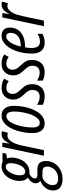

<svg xmlns="http://www.w3.org/2000/svg" viewBox="738 -1388 825 2471"><g transform="rotate(-90 1150.5 -152.5)"><path d="M87.9 240.2Q14.2 240.7 -25.9 210Q-65.9 179.2 -65.4 115.2Q-64.5 62 -31.7 19.5Q1 -22.9 59.6 -46.9Q44.4 -54.2 35.6 -70.3Q26.9 -86.4 26.9 -106.4Q26.9 -131.8 44.4 -157.5Q62 -183.1 100.1 -208.5Q80.6 -220.7 68.8 -247.3Q57.1 -273.9 57.1 -312Q57.1 -365.7 79.6 -419.7Q102.1 -473.6 143.6 -506.8Q163.6 -524.4 189.2 -534.7Q214.8 -544.9 242.7 -544.9Q263.2 -544.9 277.6 -541Q292 -537.1 300.8 -532.7H418.5L409.2 -486.3L345.7 -474.1Q352.5 -462.9 355.5 -447.3Q358.4 -431.6 358.4 -413.1Q358.4 -371.6 343.5 -326.9Q328.6 -282.2 302.7 -250Q278.8 -220.7 246.8 -203.6Q214.8 -186.5 175.8 -186.5Q166 -186.5 157.2 -186.3Q148.4 -186 144.5 -184.1Q116.2 -170.9 103 -151.4Q89.8 -131.8 89.8 -115.7Q89.8 -97.7 104.5 -89.4Q109.9 -86.9 117.4 -85.7Q125 -84.5 134.3 -84H207Q246.6 -84 270 -70.1Q293.5 -56.2 303.7 -31.2Q314 -6.3 314 26.4Q314 79.6 290.8 123.3Q267.6 167 229 194.3Q200.2 216.3 163.6 228Q127 239.7 87.9 240.2ZM90.8 183.1Q119.6 182.6 146.2 173.3Q172.9 164.1 193.4 146Q214.8 127.9 228.5 100.3Q242.2 72.8 242.2 43Q242.2 28.8 239 17.3Q235.8 5.9 227.1 -3.4Q220.2 -10.3 207.3 -14.2Q194.3 -18.1 175.3 -18.6H113.3Q88.9 -18.6 63.5 0.7Q38.1 20 21 49.6Q3.9 79.1 3.9 109.4Q3.9 152.3 26.9 168.2Q49.8 184.1 90.8 183.1ZM176.8 -240.7Q206.1 -240.7 229.5 -264.9Q252.9 -289.1 267.8 -328.6Q282.7 -368.2 285.2 -414.6Q286.6 -436 283.7 -452.6Q280.8 -469.2 272 -479Q266.6 -484.9 259 -488Q251.5 -491.2 240.7 -491.2Q218.3 -491.2 199 -475.1Q179.7 -459 164.8 -433.1Q149.9 -407.2 140.9 -377.4Q131.8 -347.7 130.4 -319.8Q129.9 -303.2 131.6 -288.8Q133.3 -274.4 138.2 -264.6Q148.4 -240.7 176.8 -240.7Z M381.8 0 494.6 -535.2H550.3L539.1 -446.8H542Q556.6 -479.5 574.2 -501.2Q591.8 -522.9 613.3 -533.9Q634.8 -544.9 661.1 -544.9Q670.9 -544.9 679.9 -543.5Q689 -542 698.2 -539.1L677.2 -463.4Q669.4 -466.8 660.9 -468.3Q652.3 -469.7 642.1 -469.7Q615.2 -469.7 594.2 -452.6Q573.2 -435.5 557.4 -407.7Q541.5 -379.9 530.5 -346.4Q519.5 -313 512.7 -280.3L453.6 0Z M797.9 9.8Q758.3 9.8 730.5 -8.3Q702.6 -26.4 687.7 -62.3Q672.9 -98.1 672.9 -150.4Q672.9 -190.4 680.4 -242.2Q688 -293.9 704.3 -346.9Q720.7 -399.9 747.3 -444.8Q773.9 -489.7 811.8 -517.3Q849.6 -544.9 899.9 -544.9Q939 -544.9 966.8 -526.1Q994.6 -507.3 1009.3 -471.2Q1023.9 -435.1 1023.9 -382.3Q1023.9 -333.5 1015.4 -279.3Q1006.8 -225.1 989.3 -173.8Q971.7 -122.6 944.6 -81.1Q917.5 -39.6 880.9 -14.9Q844.2 9.8 797.9 9.8ZM805.2 -53.2Q833.5 -53.2 856.4 -75.2Q879.4 -97.2 897 -133.5Q914.6 -169.9 926.5 -213.9Q938.5 -257.8 944.6 -302.2Q950.7 -346.7 950.7 -384.3Q950.7 -415.5 944.1 -437.5Q937.5 -459.5 924.3 -470.9Q911.1 -482.4 891.1 -482.4Q860.8 -482.4 837.2 -458.5Q813.5 -434.6 796.1 -396Q778.8 -357.4 767.6 -312.5Q756.3 -267.6 750.7 -224.4Q745.1 -181.2 745.1 -149.4Q745.1 -102.5 760.3 -77.9Q775.4 -53.2 805.2 -53.2Z M1147 9.8Q1112.3 9.8 1083 2.7Q1053.7 -4.4 1037.6 -14.6V-88.9Q1055.7 -75.2 1084.2 -64.7Q1112.8 -54.2 1139.6 -54.2Q1168 -54.2 1187.5 -64.7Q1207 -75.2 1217.5 -95.7Q1228 -116.2 1228 -145.5Q1228 -165.5 1223.1 -181.4Q1218.3 -197.3 1205.8 -214.8Q1193.4 -232.4 1170.9 -255.9Q1149.9 -277.8 1135 -298.8Q1120.1 -319.8 1112.3 -343.3Q1104.5 -366.7 1104.5 -395.5Q1104.5 -437.5 1122.3 -471.2Q1140.1 -504.9 1173.6 -524.9Q1207 -544.9 1253.9 -544.9Q1291.5 -544.9 1322 -535.4Q1352.5 -525.9 1373.5 -510.7L1341.3 -453.1Q1323.2 -467.3 1301 -475.3Q1278.8 -483.4 1255.4 -483.4Q1219.7 -483.4 1198.7 -461.9Q1177.7 -440.4 1177.7 -405.3Q1177.7 -386.7 1182.1 -371.3Q1186.5 -356 1197.8 -340.1Q1209 -324.2 1228.5 -303.7Q1254.4 -276.4 1270.8 -254.6Q1287.1 -232.9 1294.9 -209.5Q1302.7 -186 1302.7 -152.8Q1302.7 -103.5 1284.4 -66.9Q1266.1 -30.3 1231.4 -10.3Q1196.8 9.8 1147 9.8Z M1458.5 9.8Q1423.8 9.8 1394.5 2.7Q1365.2 -4.4 1349.1 -14.6V-88.9Q1367.2 -75.2 1395.8 -64.7Q1424.3 -54.2 1451.2 -54.2Q1479.5 -54.2 1499 -64.7Q1518.6 -75.2 1529.1 -95.7Q1539.6 -116.2 1539.6 -145.5Q1539.6 -165.5 1534.7 -181.4Q1529.8 -197.3 1517.3 -214.8Q1504.9 -232.4 1482.4 -255.9Q1461.4 -277.8 1446.5 -298.8Q1431.6 -319.8 1423.8 -343.3Q1416 -366.7 1416 -395.5Q1416 -437.5 1433.8 -471.2Q1451.7 -504.9 1485.1 -524.9Q1518.6 -544.9 1565.4 -544.9Q1603 -544.9 1633.5 -535.4Q1664.1 -525.9 1685.1 -510.7L1652.8 -453.1Q1634.8 -467.3 1612.5 -475.3Q1590.3 -483.4 1566.9 -483.4Q1531.2 -483.4 1510.3 -461.9Q1489.3 -440.4 1489.3 -405.3Q1489.3 -386.7 1493.7 -371.3Q1498 -356 1509.3 -340.1Q1520.5 -324.2 1540 -303.7Q1565.9 -276.4 1582.3 -254.6Q1598.6 -232.9 1606.4 -209.5Q1614.3 -186 1614.3 -152.8Q1614.3 -103.5 1595.9 -66.9Q1577.6 -30.3 1543 -10.3Q1508.3 9.8 1458.5 9.8Z M1834 9.8Q1791 9.8 1760.3 -9Q1729.5 -27.8 1713.1 -64Q1696.8 -100.1 1696.8 -152.3Q1696.8 -233.4 1714.1 -304.4Q1731.4 -375.5 1762.7 -429.7Q1793.9 -483.9 1835.7 -514.4Q1877.4 -544.9 1926.3 -544.9Q1974.6 -544.9 2002.9 -517.6Q2031.2 -490.2 2031.2 -436.5Q2031.2 -393.1 2014.6 -357.2Q1998 -321.3 1966.3 -295.7Q1934.6 -270 1888.4 -256.1Q1842.3 -242.2 1783.2 -242.2H1776.4Q1772.9 -222.7 1770.8 -202.1Q1768.6 -181.6 1768.6 -161.1Q1768.6 -103.5 1789.1 -77.1Q1809.6 -50.8 1851.1 -50.8Q1877.9 -50.8 1900.6 -57.9Q1923.3 -64.9 1951.2 -81.1V-20Q1926.3 -4.4 1897 2.7Q1867.7 9.8 1834 9.8ZM1786.6 -297.9H1790Q1851.6 -297.9 1889.6 -315.2Q1927.7 -332.5 1945.6 -363Q1963.4 -393.6 1963.4 -432.6Q1963.4 -457 1952.1 -470.7Q1940.9 -484.4 1916.5 -484.4Q1889.6 -484.4 1864.5 -460.2Q1839.4 -436 1819.3 -394Q1799.3 -352.1 1786.6 -297.9Z M2048.8 0 2161.6 -535.2H2217.3L2206.1 -446.8H2209Q2223.6 -479.5 2241.2 -501.2Q2258.8 -522.9 2280.3 -533.9Q2301.8 -544.9 2328.1 -544.9Q2337.9 -544.9 2346.9 -543.5Q2356 -542 2365.2 -539.1L2344.2 -463.4Q2336.4 -466.8 2327.9 -468.3Q2319.3 -469.7 2309.1 -469.7Q2282.2 -469.7 2261.2 -452.6Q2240.2 -435.5 2224.4 -407.7Q2208.5 -379.9 2197.5 -346.4Q2186.5 -313 2179.7 -280.3L2120.6 0Z"/></g></svg>

Font: Open Sans Condensed
Style: Italic
Weight: 400
Width: 3
Italic angle: -12°
Designer: Monotype Design Team
Foundry: Monotype Imaging Inc.
Version: Version 3.000